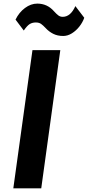

<svg xmlns="http://www.w3.org/2000/svg" viewBox="-20 -1018 476 1038"><path d="M52 0 155.5 -747H306L203 0ZM321.5 -823.5Q291 -823.5 267.8 -835.2Q244.5 -847 227.5 -865.5Q213 -881 202 -888.8Q191 -896.5 173.5 -896.5Q154.5 -896.5 140.5 -887.8Q126.5 -879 108.5 -853L64 -912Q83 -951 115 -974.8Q147 -998.5 181.5 -998.5Q235.5 -998.5 271.5 -957.5Q285 -942.5 295.2 -934.8Q305.5 -927 319 -927Q361.5 -927 387.5 -985L435.5 -922Q427 -897.5 409.5 -875Q392 -852.5 369 -838Q346 -823.5 321.5 -823.5Z"/></svg>

Font: Merriweather Sans Italic
Style: Bold
Weight: 700
Italic angle: -7.5°
Designer: Eben Sorkin
Foundry: Eben Sorkin
Version: Version 1.008; ttfautohint (v1.7.19-72a1) -l 8 -r 50 -G 200 